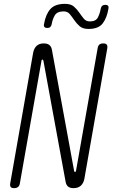

<svg xmlns="http://www.w3.org/2000/svg" viewBox="-20 -965 640 995"><path d="M152 -693Q157 -716 170.5 -728Q184 -740 207 -740Q225 -740 235.5 -732Q246 -724 249 -707L364 -80Q364 -77 365.5 -75.5Q367 -74 369 -74Q371 -74 372 -75.5Q373 -77 374 -80L486 -715Q488 -728 495 -734Q502 -740 515 -740Q528 -740 533 -734Q538 -728 536 -715L417 -37Q412 -14 398 -2Q384 10 361 10Q343 10 333 2Q323 -6 320 -23L205 -650Q204 -653 203 -654.5Q202 -656 200 -656Q198 -656 196.5 -654.5Q195 -653 195 -650L83 -15Q81 -2 73.5 4Q66 10 53 10Q40 10 35.5 4Q31 -2 33 -15ZM248 -840Q246 -830 240.5 -825Q235 -820 225 -820Q215 -820 210.5 -825Q206 -830 208 -840Q217 -891 241 -918Q265 -945 317 -945Q347 -945 363 -931Q379 -917 391 -899.5Q403 -882 414.5 -868Q426 -854 446 -854Q477 -854 487.5 -875Q498 -896 502 -920Q504 -930 510 -935Q516 -940 526 -940Q536 -940 540 -935Q544 -930 542 -920Q534 -872 512 -843.5Q490 -815 439 -815Q409 -815 393 -829Q377 -843 365 -860.5Q353 -878 341.5 -892Q330 -906 310 -906Q276 -906 264 -885.5Q252 -865 248 -840Z"/></svg>

Font: Maple Mono NL Thin
Style: Italic
Weight: 250
Italic angle: -10°
Monospace: yes
Designer: subframe7536
Version: Version 7.000